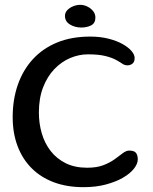

<svg xmlns="http://www.w3.org/2000/svg" viewBox="-20 -744 632 795"><path d="M326 31Q257.5 31 203.2 10.8Q149 -9.5 111 -47.5Q73 -85.5 52.8 -139Q32.5 -192.5 32.5 -259Q32.5 -332 53.8 -393Q75 -454 116 -498.8Q157 -543.5 216.5 -568Q276 -592.5 353.5 -592.5Q394.5 -592.5 428.5 -584Q462.5 -575.5 486.8 -562Q511 -548.5 524.2 -533.2Q537.5 -518 537.5 -503.5Q537.5 -488 528.8 -480.8Q520 -473.5 507.5 -473.5Q496 -473.5 486 -480.5Q476 -487.5 460 -496.2Q444 -505 416.5 -512Q389 -519 344 -519Q307 -519 270.8 -503.8Q234.5 -488.5 205.2 -458Q176 -427.5 158.5 -382.5Q141 -337.5 141 -278Q141 -233 153 -191.8Q165 -150.5 189.8 -118.8Q214.5 -87 252 -68.2Q289.5 -49.5 341 -49.5Q381 -49.5 408.5 -60.2Q436 -71 455.2 -85Q474.5 -99 488.5 -109.8Q502.5 -120.5 515 -120.5Q535.5 -120.5 543 -111Q550.5 -101.5 550.5 -84Q550.5 -66 534.8 -45.8Q519 -25.5 489.2 -8.2Q459.5 9 418.2 20Q377 31 326 31ZM316.5 -630Q290.5 -630 269.8 -642.5Q249 -655 249 -678.5Q249 -691.5 258.5 -701.8Q268 -712 282.8 -718Q297.5 -724 312 -724Q327.5 -724 342 -716.8Q356.5 -709.5 365.8 -697.8Q375 -686 375 -671Q375 -648.5 357.8 -639.2Q340.5 -630 316.5 -630Z"/></svg>

Font: Gluten Light
Style: Regular
Weight: 300
Designer: Tyler Finck
Foundry: Etcetera Type Company
Version: Version 1.300